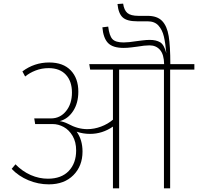

<svg xmlns="http://www.w3.org/2000/svg" viewBox="-20 -1034 1087 1054"><path d="M1047 -652H914V0H880V-652H634V0H600V-339Q542 -299 474 -299Q436 -299 401 -311Q433 -266 433 -202Q433 -123 383 -72.5Q333 -22 248 -22Q190 -22 136 -44.5Q82 -67 44 -107L65 -132Q103 -93 149 -73Q195 -53 243 -53Q317 -53 357.5 -95.5Q398 -138 398 -208Q398 -255 378.5 -288Q359 -321 329.5 -337Q300 -353 269 -353H173L168 -384H260Q310 -384 342.5 -424Q375 -464 375 -526Q375 -588 341.5 -624Q308 -660 247 -660Q209 -660 175.5 -647Q142 -634 118 -614L103 -642Q168 -691 250 -691Q327 -691 368.5 -647.5Q410 -604 410 -531Q410 -468 381.5 -424.5Q353 -381 308 -369Q330 -366 354 -354Q407 -325 459 -325Q497 -325 534.5 -339Q572 -353 600 -377V-652H475L470 -682H881Q880 -735 858.5 -760Q837 -785 801 -785Q774 -785 734 -778Q726 -777 702.5 -774Q679 -771 659 -771Q599 -771 573 -798Q547 -825 542 -884L574 -888Q580 -838 597 -819.5Q614 -801 659 -801Q685 -801 729 -808Q737 -809 760.5 -812Q784 -815 802 -815Q837 -815 859 -802Q881 -789 893 -742Q888 -798 879.5 -834Q871 -870 850 -893.5Q829 -917 790 -917H733Q677 -917 653.5 -938.5Q630 -960 625 -1012L656 -1014Q661 -978 679.5 -962.5Q698 -947 740 -947H790Q843 -947 870 -919Q897 -891 906 -836Q915 -781 915 -682H1047Z"/></svg>

Font: FiraGO UltraLight
Style: Regular
Weight: 200
Designer: bBox Type
Foundry: bBox Type GmbH
Version: Version 1.001